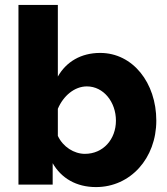

<svg xmlns="http://www.w3.org/2000/svg" viewBox="-20 -750 680 780"><path d="M370 10C510 10 615 -107 615 -260C615 -413 520 -535 387 -535C309 -535 249 -499 215 -439V-730H55V0H194V-87C229 -26 290 10 370 10ZM325 -125C281 -125 236 -153 215 -198V-308C237 -360 282 -399 333 -399C401 -399 451 -335 451 -260C451 -184 399 -125 325 -125Z"/></svg>

Font: Raleway
Style: ExtraBold
Weight: 800
Designer: Matt McInerney, Pablo Impallari, Rodrigo Fuenzalida
Foundry: Matt McInerney, Pablo Impallari, Rodrigo Fuenzalida
Version: Version 3.000